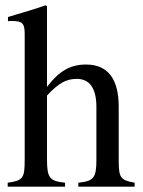

<svg xmlns="http://www.w3.org/2000/svg" viewBox="-20 -703 540 723"><path d="M487 0V-15C433 -25 427 -33 427 -102V-301C427 -406 386 -460 304 -460C245 -460 203 -436 157 -376V-680L152 -683C117 -671 94 -664 37 -647L10 -639V-623C13 -624 18 -624 22 -624C65 -624 73 -616 73 -573V-102C73 -32 67 -23 9 -15V0H225V-15C167 -21 157 -33 157 -102V-343C199 -389 229 -406 269 -406C318 -406 343 -370 343 -300V-102C343 -33 333 -21 275 -15V0Z"/></svg>

Font: STIX Math
Style: Regular
Weight: 400
Designer: MicroPress Inc., with final additions and corrections provided by Coen Hoffman, Elsevier (retired)
Version: Version 1.1.0